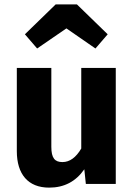

<svg xmlns="http://www.w3.org/2000/svg" viewBox="-20 -842 612 879"><path d="M284 -712 417 -620 473 -685 332 -822H235L94 -685L150 -620ZM510 -531H352V-162C328 -121 299 -100 266 -100C231 -100 215 -118 215 -170V-531H57V-150C57 -45 108 17 205 17C274 17 327 -11 366 -67L373 0H510Z"/></svg>

Font: Fira Sans
Style: Bold
Weight: 700
Designer: Carrois Corporate & Edenspiekermann AG
Foundry: Carrois Corporate GbR & Edenspiekermann AG
Version: Version 4.203